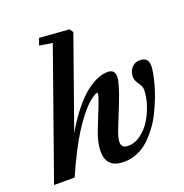

<svg xmlns="http://www.w3.org/2000/svg" viewBox="-135 -843 931 971"><g transform="rotate(-20 330.0 -357.0)"><path d="M-3.9 0 235.8 -677.2 166 -688.5 179.2 -725.1 339.8 -712.9 352.1 -692.9 181.6 -211.4Q219.2 -276.4 257.6 -323.7Q295.9 -371.1 329.6 -396.5Q363.3 -421.9 391.6 -433.3Q419.9 -444.8 445.3 -444.8Q483.9 -444.8 483.9 -406.7Q483.9 -371.1 442.9 -268.1L402.3 -167Q380.9 -114.7 380.9 -90.8Q380.9 -57.6 418 -57.6Q452.6 -57.6 485.1 -81.3Q517.6 -105 539.8 -140.6Q562 -176.3 575.4 -218.5Q588.9 -260.7 588.9 -297.9Q588.9 -315.4 573.2 -336.9Q557.6 -358.4 557.6 -375Q557.6 -406.7 575 -425.8Q592.3 -444.8 617.2 -444.8Q641.6 -444.8 653.1 -433.3Q664.6 -421.9 664.6 -397.9Q664.6 -384.8 660.4 -361.1Q656.2 -337.4 647.9 -305.7Q639.6 -273.9 626 -238.8Q612.3 -203.6 595.2 -168Q578.1 -132.3 554.4 -100.3Q530.8 -68.4 503.9 -43.2Q477.1 -18.1 442.4 -3.4Q407.7 11.2 370.6 11.2Q275.4 11.2 275.4 -78.1Q275.4 -128.4 300.8 -190.4L337.9 -283.2Q363.3 -346.2 363.3 -359.9Q363.3 -363.8 359.4 -363.8Q356.4 -363.8 349.4 -360.6Q342.3 -357.4 328.6 -347.2Q314.9 -336.9 298.8 -321Q282.7 -305.2 260.5 -276.4Q238.3 -247.6 215.1 -211.2Q191.9 -174.8 163.6 -119.9Q135.3 -64.9 106.9 0Z"/></g></svg>

Font: Elstob
Style: Bold Italic
Weight: 700
Italic angle: -20°
Designer: Peter S. Baker
Version: Version 1.015